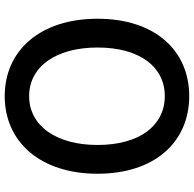

<svg xmlns="http://www.w3.org/2000/svg" viewBox="-24 -744 803 794"><g transform="rotate(90 377.0 -346.5)"><path d="M377 35C566 35 698 -112 698 -349C698 -586 566 -728 377 -728C188 -728 57 -586 57 -349C57 -112 188 35 377 35ZM176 -349C176 -522 255 -627 377 -627C499 -627 579 -522 579 -349C579 -177 499 -66 377 -66C255 -66 176 -177 176 -349Z"/></g></svg>

Font: コーポレート・ロゴ ver3 Medium
Style: Regular
Weight: 500
Designer: [KANA_main] LOGOTYPE.JP [Source Han Sans] Ryoko NISHIZUKA 西塚涼子 (kana, bopomofo & ideographs); Paul D. Hunt (Latin, Greek
Version: Version 12.001;FEAKit 1.0